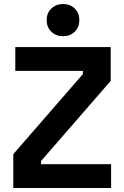

<svg xmlns="http://www.w3.org/2000/svg" viewBox="-20 -934 616 954"><path d="M46 0V-168L392 -566V-582H56V-700H530V-532L184 -134V-118H532V0ZM212 -834Q212 -870 235.5 -892Q259 -914 293 -914Q328 -914 351 -892Q374 -870 374 -834Q374 -798 351 -776Q328 -754 293 -754Q259 -754 235.5 -776Q212 -798 212 -834Z"/></svg>

Font: Space 7353
Style: Regular
Weight: 400
Designer: Christine Claussen + Ruben Lyon  (Space 7353)
Version: Version 1.000;FEAKit 1.0